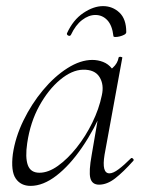

<svg xmlns="http://www.w3.org/2000/svg" viewBox="-20 -595 472 628"><path d="M80 13Q48 13 31.5 -11Q15 -35 22 -91Q30 -146 56.5 -200.5Q83 -255 120.5 -300Q158 -345 200.5 -372Q243 -399 282 -399Q300 -399 317 -392.5Q334 -386 346 -371Q358 -356 360 -332L322 -357Q333 -359 349 -373.5Q365 -388 368 -407Q370 -410 375.5 -409Q381 -408 380 -406L322 -89Q312 -28 338 -28Q350 -28 368 -41.5Q386 -55 408 -77Q411 -80 415 -76Q419 -72 416 -69Q383 -32 356.5 -11.5Q330 9 304 9Q281 9 275.5 -12.5Q270 -34 280 -89L304 -229L320 -246Q289 -172 248.5 -113Q208 -54 164.5 -20.5Q121 13 80 13ZM109 -30Q138 -30 169.5 -52.5Q201 -75 230.5 -112Q260 -149 282 -194Q304 -239 313 -283Q321 -318 305.5 -343Q290 -368 251 -367Q215 -366 176.5 -334Q138 -302 108.5 -248.5Q79 -195 69 -127Q62 -80 71 -55Q80 -30 109 -30ZM351 -477Q347 -512 331 -529Q315 -546 292 -546Q270 -546 248.5 -529.5Q227 -513 212 -481Q209 -476 203.5 -478.5Q198 -481 199 -486Q219 -530 252.5 -552.5Q286 -575 317 -575Q348 -575 370.5 -554Q393 -533 393 -490Q393 -485 386.5 -481.5Q380 -478 372 -476Q364 -474 357.5 -474Q351 -474 351 -477Z"/></svg>

Font: Cormorant Light Light
Style: Italic
Weight: 300
Italic angle: -10°
Version: Version 4.000